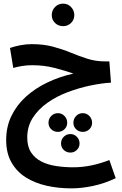

<svg xmlns="http://www.w3.org/2000/svg" viewBox="-20 -766 671 1057"><path d="M373 271Q301 271 236.5 256.5Q172 242 122 210.5Q72 179 43 128Q14 77 14 5Q14 -68 43 -128Q72 -188 123 -234Q174 -280 241 -312Q308 -344 384 -361Q338 -377 280.5 -392Q223 -407 157 -407Q127 -407 100.5 -402.5Q74 -398 53 -392L35 -502Q61 -511 92 -517Q123 -523 155 -523Q220 -523 272 -509Q324 -495 370 -476Q416 -457 461.5 -442.5Q507 -428 559 -428H582L591 -311Q539 -308 477 -295Q415 -282 353.5 -259Q292 -236 241.5 -200.5Q191 -165 160.5 -117.5Q130 -70 130 -9Q130 41 151 73Q172 105 207.5 123Q243 141 288.5 148Q334 155 383 155Q480 155 582 115L617 215Q553 245 490.5 258Q428 271 373 271ZM299 -40Q277 -40 262 -54.5Q247 -69 247 -90Q247 -112 262 -127.5Q277 -143 299 -143Q320 -143 335 -127.5Q350 -112 350 -90Q350 -69 335 -54.5Q320 -40 299 -40ZM436 -40Q414 -40 399 -54.5Q384 -69 384 -90Q384 -112 399 -127.5Q414 -143 436 -143Q457 -143 472 -127.5Q487 -112 487 -90Q487 -69 472 -54.5Q457 -40 436 -40ZM368 74Q346 74 331 59.5Q316 45 316 24Q316 2 331 -13Q346 -28 368 -28Q388 -28 403 -13Q418 2 418 24Q418 45 403 59.5Q388 74 368 74ZM328 -622Q301 -622 283 -639.5Q265 -657 265 -683Q265 -709 283 -727.5Q301 -746 328 -746Q353 -746 371 -727.5Q389 -709 389 -683Q389 -657 371 -639.5Q353 -622 328 -622Z"/></svg>

Font: Noto Sans Arabic UI SmCn SmBd
Style: Regular
Weight: 600
Width: 4
Designer: Monotype Design Team, Nadine Chahine and Nizar Qandah
Foundry: Monotype Imaging Inc.
Version: Version 2.010; ttfautohint (v1.8.4.7-5d5b)